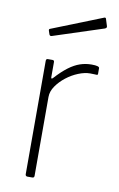

<svg xmlns="http://www.w3.org/2000/svg" viewBox="-86 -804 528 853"><g transform="rotate(10 178.0 -378.0)"><path d="M100 0Q96 0 93.5 -2.5Q91 -5 91 -9V-521Q91 -530 99 -530H120Q128 -530 128 -522V-454Q128 -449 130 -448Q132 -447 136 -451Q166 -484 192 -503.5Q218 -523 243 -531.5Q268 -540 295 -540Q330 -540 330 -530V-504Q330 -499 325 -499Q321 -499 314.5 -499.5Q308 -500 295 -500Q271 -500 242.5 -488.5Q214 -477 189 -457.5Q164 -438 147.5 -414Q131 -390 131 -365V-9Q131 0 122 0H100ZM322 -752 332 -720Q335 -712 325 -708L98 -634Q94 -633 91.5 -634Q89 -635 87 -639L82 -654Q79 -662 85 -664L314 -755Q320 -757 322 -752Z"/></g></svg>

Font: Libre Franklin Thin
Style: Regular
Weight: 100
Designer: Pablo Impallari, Rodrigo Fuenzalida, Nhung Nguyen
Foundry: Impallari Type
Version: Version 3.000